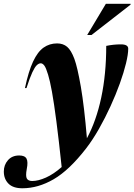

<svg xmlns="http://www.w3.org/2000/svg" viewBox="-110 -752 703 1004"><path d="M28.5 -291.5H20.5Q39 -379 63 -430.2Q87 -481.5 118 -503.2Q149 -525 188.5 -525Q220 -525 241 -507.2Q262 -489.5 279 -444Q295 -400.5 312.8 -298Q330.5 -195.5 344.5 -29Q393.5 -120 419.5 -242.2Q445.5 -364.5 445.5 -512Q483.5 -520 522 -520Q560.5 -520 560.5 -497.5Q560.5 -468.5 549 -421Q537.5 -373.5 516.8 -315.8Q496 -258 468 -196.8Q440 -135.5 407.5 -78.2Q375 -21 340 24.5Q252 138 170.8 185.2Q89.5 232.5 7 232.5Q-42 232.5 -66 208Q-90 183.5 -90 145Q-90 110.5 -68.5 85.8Q-47 61 -9.5 61Q20 61 28.8 77.8Q37.5 94.5 30 131.5Q23 169 30.5 181.8Q38 194.5 58.5 194.5Q90 194.5 130.2 176.5Q170.5 158.5 212.5 121.5Q197.5 -20 185 -116.2Q172.5 -212.5 161.8 -271.8Q151 -331 141.5 -361.5Q130.5 -398 121.5 -409.5Q112.5 -421 103 -421Q93 -421 82.5 -411.2Q72 -401.5 59 -373.8Q46 -346 28.5 -291.5ZM346 -569 443.5 -732H573L572.5 -727.5L368.5 -569Z"/></svg>

Font: Newsreader Display
Style: Bold Italic
Weight: 700
Italic angle: -17°
Designer: Hugues Gentile
Foundry: Production Type
Version: Version 1.001